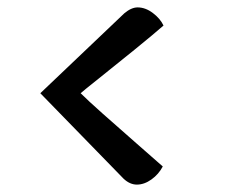

<svg xmlns="http://www.w3.org/2000/svg" viewBox="-20 -506 614 519"><path d="M198 -254Q217 -235 258 -198.5Q299 -162 350.5 -117Q402 -72 420 -56Q409 -35 389.5 -21Q370 -7 350 -7Q331 -7 314 -23L89 -254L316 -470Q335 -486 352 -486Q373 -486 393 -471Q413 -456 422 -437Q397 -415 343.5 -371.5Q290 -328 246 -293Q202 -258 198 -254Z"/></svg>

Font: Overlock Black
Style: Italic
Weight: 900
Designer: Dario Muhafara
Foundry: Dario Manuel Muhafara
Version: Version 1.002